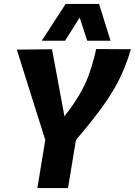

<svg xmlns="http://www.w3.org/2000/svg" viewBox="-20 -951 682 971"><path d="M169 0 209 -243 65 -700 243 -702 306 -363Q353 -423 382 -473Q411 -523 428.5 -570.5Q446 -618 459 -670Q461 -678 462.5 -686Q464 -694 466 -703L642 -702Q639 -693 636 -684Q633 -675 631 -667Q610 -603 579 -541.5Q548 -480 496.5 -409Q445 -338 364 -243L324 0ZM191 -745 312 -931H481L539 -745H421L383 -862L309 -745Z"/></svg>

Font: Georama
Style: Bold Italic
Weight: 700
Italic angle: -9°
Designer: Jean-Baptiste Levee
Foundry: Production Type
Version: Version 1.000